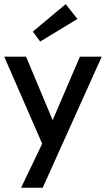

<svg xmlns="http://www.w3.org/2000/svg" viewBox="-26 -678 500 906"><path d="M175.5 208H73.5L173 0L-6 -410.5H97L222.5 -111L351 -410.5H454ZM163.5 -482 129 -529 284 -658.5 339.5 -588.5Z"/></svg>

Font: Lucymar Sans Medium
Style: Regular
Weight: 500
Foundry: The League of Moveable Type (original font) / Main changes by Cristiano Sobral with portions from Mirco Monsees
Version: Version 2.001;August 30, 2020;FontCreator 13.0.0.2681 64-bit